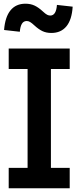

<svg xmlns="http://www.w3.org/2000/svg" viewBox="-20 -1017 424 1037"><path d="M27 -644.5V-755H356.5V-644.5H255V-110.5H356.5V0H27V-110.5H129V-644.5ZM287.5 -990.5 372.5 -981Q368 -910 338.5 -874.5Q309 -839 257.5 -839Q229.5 -839 208.5 -849.2Q187.5 -859.5 166 -879.5Q151.5 -893 142.5 -898.2Q133.5 -903.5 124.5 -903.5Q107.5 -903.5 98.5 -889Q89.5 -874.5 87 -845.5L2 -855Q7.5 -925.5 36.8 -961.2Q66 -997 117.5 -997Q145 -997 166.8 -986.8Q188.5 -976.5 210.5 -956Q226 -941.5 234.8 -937.2Q243.5 -933 251.5 -933Q267.5 -933 276.5 -947.5Q285.5 -962 287.5 -990.5Z"/></svg>

Font: Hepta Slab SemiBold
Style: Regular
Weight: 600
Designer: Michael LaGattuta
Foundry: Michael LaGattuta
Version: Version 1.102